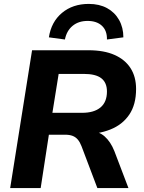

<svg xmlns="http://www.w3.org/2000/svg" viewBox="-20 -962 736 982"><path d="M32 0 144 -705H433Q512 -705 566 -681Q620 -657 648 -613Q676 -569 676 -507Q676 -427 641 -375.5Q606 -324 544 -299.5Q482 -275 403 -275V-292H435Q484 -292 515 -264.5Q546 -237 565 -189L637 0H478L397 -214Q389 -235 378 -248Q367 -261 351.5 -267Q336 -273 313 -273H230L188 0ZM248 -385H400Q461 -385 494 -412.5Q527 -440 527 -494Q527 -539 498.5 -561.5Q470 -584 408 -584H280ZM312 -760 230 -771Q242 -850 297 -896Q352 -942 434 -942Q488 -942 527.5 -920.5Q567 -899 589 -860Q611 -821 611 -771L527 -760Q528 -805 501.5 -830Q475 -855 428 -855Q382 -855 351.5 -830Q321 -805 312 -760Z"/></svg>

Font: Nunito Sans 12pt ExtraBold
Style: Italic
Weight: 800
Italic angle: -9°
Designer: Vernon Adams
Foundry: Vernon Adams
Version: Version 3.101;gftools[0.9.27]